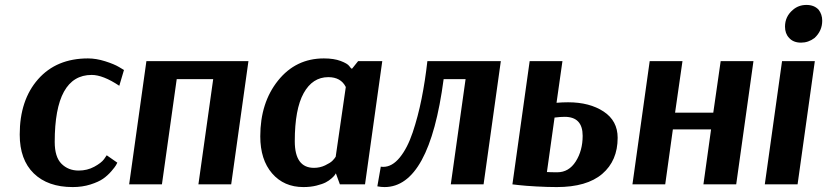

<svg xmlns="http://www.w3.org/2000/svg" viewBox="-20 -748 3356 779"><path d="M464 -400Q398 -444 352 -444Q202 -444 202 -172Q202 -111 229.5 -83.5Q257 -56 299 -56Q334 -56 362.5 -71.5Q391 -87 402 -102L413 -118L456 -88Q454 -84 450.5 -77.5Q447 -71 432 -53.5Q417 -36 398.5 -23Q380 -10 347 0.5Q314 11 275 11Q174 11 117 -44.5Q60 -100 60 -202Q60 -342 134.5 -426.5Q209 -511 337 -511Q370 -511 406.5 -499.5Q443 -488 463 -476L483 -464Z M918 0H785L845 -427H697L637 0H504L574 -500H988Z M1461 0H1359L1343 -44H1342Q1341 -42 1338.5 -38Q1336 -34 1325.5 -24.5Q1315 -15 1301.5 -8Q1288 -1 1264 5Q1240 11 1211 11Q1132 11 1084 -44.5Q1036 -100 1036 -195Q1036 -331 1108 -421Q1180 -511 1294 -511Q1335 -511 1362.5 -500.5Q1390 -490 1397 -480L1405 -470H1409L1433 -500H1531ZM1254 -67Q1278 -67 1299 -77Q1320 -87 1328.5 -95.5Q1337 -104 1342 -112L1383 -395Q1363 -435 1312 -435Q1248 -435 1212 -370Q1176 -305 1176 -175Q1176 -67 1254 -67Z M1942 0H1809L1869 -427H1780Q1722 11 1540 11Q1526 11 1511 8L1525 -72Q1528 -71 1535 -71Q1571 -71 1602 -109Q1633 -147 1654.5 -211Q1676 -275 1690.5 -347.5Q1705 -420 1714 -500H2012Z M2238 -331Q2262 -333 2285 -333Q2372 -333 2429 -295.5Q2486 -258 2486 -189Q2486 -96 2423.5 -42.5Q2361 11 2239 11Q2201 11 2156 8.5Q2111 6 2085 3L2059 0L2129 -500H2262ZM2271 -274Q2254 -274 2230 -271L2199 -50Q2215 -49 2241 -49Q2288 -49 2316 -93Q2344 -137 2344 -197Q2344 -274 2271 -274Z M2616 -500H2749L2719 -291H2874L2904 -500H3037L2967 0H2834L2865 -223H2710L2679 0H2546Z M3197 -708Q3220 -728 3252 -728Q3283 -728 3301 -709Q3316 -690 3316 -664Q3316 -623 3285 -594Q3260 -575 3230 -575Q3198 -575 3181 -595Q3165 -612 3165 -640Q3165 -681 3197 -708ZM3216 0H3083L3153 -500H3286Z"/></svg>

Font: Arsenal
Style: Bold Italic
Weight: 700
Italic angle: -9.10001°
Designer: Andrij Shevchenko
Foundry: Stairsfor
Version: Version 2.001;PS 002.001;hotconv 1.0.88;makeotf.lib2.5.64775